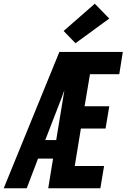

<svg xmlns="http://www.w3.org/2000/svg" viewBox="-47 -1015 682 1035"><path d="M-27 0 273 -735H615L596 -615H438L409 -442H542L522 -322H389L356 -120H514L494 0H213L239 -160H158L97 0ZM197 -260H256L300 -528Q296 -518 292.5 -508.5Q289 -499 286 -490ZM360 -782 296 -848 464 -995 542 -915Z"/></svg>

Font: Iosevka Heavy Extended Oblique
Style: Regular
Weight: 900
Width: 7
Italic angle: -9°
Monospace: yes
Designer: Belleve Invis
Foundry: Belleve Invis
Version: Version 32.5.0; ttfautohint (v1.8.4)